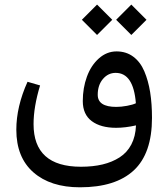

<svg xmlns="http://www.w3.org/2000/svg" viewBox="-20 -587 719 821"><path d="M541.5 -567.4 606.4 -502.4 541.5 -437.5 476.6 -502.4ZM395 -567.4 460 -502.4 395 -437.5 330.1 -502.4ZM476.6 -40.5Q410.6 -40.5 372.3 -69.1Q334 -97.7 334 -154.8Q334 -210.9 351.6 -259Q369.1 -307.1 402.8 -337.2Q436.5 -367.2 478.5 -367.2Q519.5 -367.2 549.8 -344.7Q580.1 -322.3 597.2 -282Q614.3 -241.7 622.1 -192.4Q629.9 -143.1 629.9 -83Q629.9 69.3 552 141.6Q474.1 213.9 321.8 213.9Q195.8 213.9 122.8 149.9Q49.8 85.9 49.8 -32.2Q49.8 -131.3 97.7 -237.3L151.4 -221.7Q123.5 -129.9 123.5 -56.2Q123.5 126 326.2 126Q377.4 126 418.5 116.2Q459.5 106.4 491.5 85.9Q523.4 65.4 541.5 31Q559.6 -3.4 561.5 -50.8Q515.6 -40.5 476.6 -40.5ZM477.1 -129.9Q498 -129.9 523.2 -134.5Q548.3 -139.2 561 -145.5Q550.8 -275.4 474.6 -275.4Q442.4 -275.4 420.2 -249.3Q397.9 -223.1 397.9 -181.6Q397.9 -129.9 477.1 -129.9Z"/></svg>

Font: Sahel FD
Style: FD
Weight: 400
Foundry: Saber Rastikerdar (saber.rastikerdar@gmail.com)
Version: Version 3.3.1